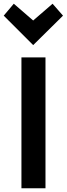

<svg xmlns="http://www.w3.org/2000/svg" viewBox="-42 -1004 358 1030"><path d="M202 6V-696H73V6ZM32 -984 -22 -920 136 -762 296 -920 240 -984 136 -894Z"/></svg>

Font: Repo DemiBold
Style: Regular
Weight: 600
Designer: Stefan Peev
Foundry: Context Ltd
Version: Version 1.502